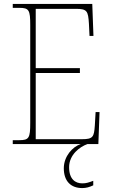

<svg xmlns="http://www.w3.org/2000/svg" viewBox="-20 -734 575 978"><path d="M45 0H391C350 13 305 62 305 123C305 189 341 224 399 224C419 224 436 219 455 210V187C431 196 419 200 399 200C364 200 332 179 332 118C332 53 388 13 425 0H481L487 -163H467L463 -94C459 -37 454 -25 398 -25H162V-362H387V-387H162V-689H366C424 -689 429 -678 433 -613L436 -551H456L450 -714H45V-694H78C128 -694 134 -683 134 -606V-108C134 -31 128 -20 78 -20H45Z"/></svg>

Font: Noto Serif Thai SemiCondensed Thin
Style: Regular
Weight: 100
Width: 4
Designer: Monotype Design Team
Foundry: Monotype Imaging Inc.
Version: Version 2.002